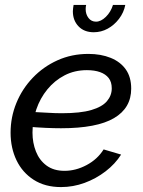

<svg xmlns="http://www.w3.org/2000/svg" viewBox="-20 -750 579 780"><path d="M228 10Q163 10 117 -19.5Q71 -49 47 -99Q23 -149 23 -211Q23 -274 46.5 -331.5Q70 -389 113 -434Q156 -479 213.5 -505Q271 -531 339 -531Q390 -531 429.5 -515Q469 -499 491 -468Q513 -437 513 -390Q513 -311 443 -270Q373 -229 228 -229Q201 -229 166 -230.5Q131 -232 85 -236L97 -296Q141 -294 172.5 -292Q204 -290 231 -290Q307 -290 351 -303Q395 -316 414.5 -339Q434 -362 434 -391Q434 -417 421.5 -433Q409 -449 386.5 -457Q364 -465 333 -465Q283 -465 242.5 -444Q202 -423 172.5 -387Q143 -351 127.5 -305.5Q112 -260 112 -211Q112 -170 126 -134.5Q140 -99 169 -77.5Q198 -56 242 -56Q288 -56 332 -79.5Q376 -103 401 -143L472 -122Q448 -84 409 -54Q370 -24 323.5 -7Q277 10 228 10ZM370 -662Q390 -662 410 -681.5Q430 -701 439 -730H489Q483 -699 463.5 -673.5Q444 -648 417.5 -633.5Q391 -619 361 -619Q322 -619 299 -643Q276 -667 276 -704Q276 -711 277 -717Q278 -723 279 -730H330Q329 -726 328.5 -722Q328 -718 328 -713Q328 -692 339.5 -677Q351 -662 370 -662Z"/></svg>

Font: Raleway Thin Medium
Style: Italic
Weight: 500
Italic angle: -12°
Version: Version 4.026